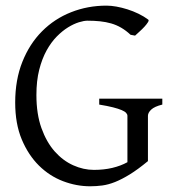

<svg xmlns="http://www.w3.org/2000/svg" viewBox="-20 -650 623 685"><path d="M508.8 -580.1Q512.2 -577.6 507.8 -570.6Q503.4 -563.5 495.4 -554.7Q487.3 -545.9 477.8 -537.4Q468.3 -528.8 461.9 -522.9L445.8 -525.9Q429.7 -541 412.6 -551Q395.5 -561 376.7 -566.4Q357.9 -571.8 336.9 -574Q315.9 -576.2 292 -576.2Q279.8 -576.2 261.5 -570.6Q243.2 -564.9 222.9 -552.5Q202.6 -540 182.6 -519.8Q162.6 -499.5 146.2 -470Q129.9 -440.4 119.9 -401.1Q109.9 -361.8 109.9 -311Q109.9 -243.2 127.9 -192.9Q146 -142.6 175.3 -109.6Q204.6 -76.7 241.2 -60.3Q277.8 -43.9 314.9 -43.9Q350.6 -43.9 380.6 -51Q410.6 -58.1 434.6 -71.3V-236.8Q434.6 -242.2 429.9 -247.3Q425.3 -252.4 413.8 -257.3Q402.3 -262.2 383.1 -267.1Q363.8 -272 334 -276.9V-297.9H559.1V-276.9Q531.2 -270 519.5 -259Q507.8 -248 507.8 -236.8V-75.2Q471.7 -45.4 443.1 -27.8Q414.6 -10.3 390.6 -0.7Q366.7 8.8 345.2 11.7Q323.7 14.6 301.8 14.6Q252.4 14.6 204.6 -3.7Q156.7 -22 118.9 -59.3Q81.1 -96.7 57.6 -152.6Q34.2 -208.5 34.2 -284.2Q34.2 -365.2 59.8 -429.4Q85.4 -493.7 129.9 -538.3Q174.3 -583 233.6 -606.4Q293 -629.9 359.9 -629.9Q376 -629.9 395.3 -626.5Q414.6 -623 434.6 -616.7Q454.6 -610.4 473.9 -601.1Q493.2 -591.8 508.8 -580.1Z"/></svg>

Font: Gentium Kaktovik
Style: Regular
Weight: 400
Designer: J. Victor Gaultney and Annie Olsen
Foundry: SIL International
Version: Version 1.102; 2013; Maintenance release